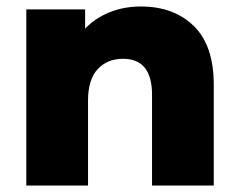

<svg xmlns="http://www.w3.org/2000/svg" viewBox="-20 -571 736 591"><path d="M638 -310V0H448V-279Q448 -390 359 -390Q310 -390 280.5 -358Q251 -326 251 -262V0H61V-542H242V-483Q274 -516 318 -533.5Q362 -551 414 -551Q515 -551 576.5 -491Q638 -431 638 -310Z"/></svg>

Font: Montserrat Alternates ExtraBold
Style: Regular
Weight: 800
Designer: Julieta Ulanovsky
Foundry: Julieta Ulanovsky
Version: Version 7.200